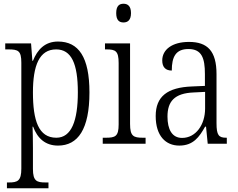

<svg xmlns="http://www.w3.org/2000/svg" viewBox="-20 -768 1271 1026"><path d="M17 238H239V207H223C177 207 156 200 156 135V25C156 -22 155 -64 154 -91H157C180 -29 222 10 290 10C397 10 458 -78 458 -274C458 -463 400 -546 290 -546C220 -546 180 -503 156 -443H153L146 -536H8V-504H25C77 -504 94 -497 94 -433V133C94 199 74 207 27 207H17ZM281 -32C186 -32 156 -124 156 -274C156 -418 190 -504 280 -504C362 -504 396 -427 396 -275C396 -123 362 -32 281 -32Z M640 -648C662 -648 680 -660 680 -698C680 -736 662 -748 640 -748C617 -748 601 -736 601 -698C601 -660 617 -648 640 -648ZM529 0H758V-32H744C693 -32 675 -40 675 -106V-536H541V-504H549C597 -504 614 -496 614 -431V-103C614 -39 596 -32 545 -32H529Z M938 10C1013 10 1045 -36 1076 -91H1081L1090 0H1192V-32H1189C1149 -32 1137 -45 1137 -110V-372C1137 -495 1089 -544 990 -544C900 -544 847 -503 847 -445C847 -409 865 -391 898 -391C898 -464 919 -506 987 -506C1058 -506 1075 -458 1075 -372V-309L1006 -306C875 -301 812 -253 812 -148C812 -41 866 10 938 10ZM953 -31C899 -31 875 -77 875 -145C875 -225 911 -270 1016 -274L1076 -277V-188C1076 -101 1026 -31 953 -31Z"/></svg>

Font: Noto Serif Georgian Condensed Light
Style: Regular
Weight: 300
Width: 3
Designer: Monotype Design Team, Akaki Razmadze
Foundry: Google LLC
Version: Version 2.003